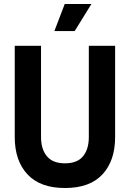

<svg xmlns="http://www.w3.org/2000/svg" viewBox="-20 -930 652 964"><path d="M306 14Q182 14 118 -54.5Q54 -123 54 -242V-700H186V-242Q186 -181 215.5 -145.5Q245 -110 306 -110Q368 -110 397 -145.5Q426 -181 426 -242V-700H558V-242Q558 -123 494.5 -54.5Q431 14 306 14ZM253 -774 305 -910H439L355 -774Z"/></svg>

Font: Space Mono
Style: Bold
Weight: 700
Monospace: yes
Designer: Colophon Foundry + Benjamin Critton
Foundry: Colophon Foundry & Benjamin Critton
Version: Version 1.003; ttfautohint (v1.8.4.7-5d5b)